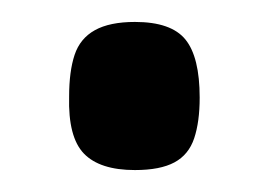

<svg xmlns="http://www.w3.org/2000/svg" viewBox="-20 -145 244 175"><path d="M103 10Q71 10 56.5 -5Q42 -20 43 -57Q43 -80 48 -95Q53 -110 66.5 -117.5Q80 -125 103 -125Q136 -125 149 -109Q162 -93 162 -56Q162 -34 157 -19Q152 -4 139 3Q126 10 103 10Z"/></svg>

Font: Fredoka Condensed Medium
Style: Regular
Weight: 500
Width: 3
Designer: Ben Nathan
Foundry: Milena B. Brandão, Ben Nathan
Version: Version 2.001